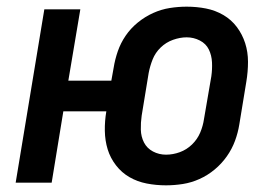

<svg xmlns="http://www.w3.org/2000/svg" viewBox="-20 -548 840 576"><path d="M478 8Q448 8 420 2.5Q392 -3 368.5 -16.5Q345 -30 328 -52Q311 -74 303 -100Q295 -126 294.5 -155.5Q294 -185 299 -214H170L135 0H27L113 -520H221L185 -306H314L321 -345Q325 -370 333.5 -394.5Q342 -419 357 -441Q372 -463 393.5 -480.5Q415 -498 439.5 -509Q464 -520 489.5 -524Q515 -528 540 -528Q570 -528 598 -522.5Q626 -517 650 -503Q674 -489 690.5 -467Q707 -445 715.5 -418.5Q724 -392 724 -362.5Q724 -333 719 -303L698 -175Q694 -150 685 -125.5Q676 -101 660.5 -79Q645 -57 624 -39.5Q603 -22 578.5 -11Q554 0 528.5 4Q503 8 478 8ZM478 -84Q499 -84 519.5 -91.5Q540 -99 556 -114.5Q572 -130 580.5 -150Q589 -170 592 -191L614 -319Q617 -340 616 -361Q615 -382 606.5 -399.5Q598 -417 579.5 -426.5Q561 -436 540 -436Q520 -436 499 -428.5Q478 -421 462 -405.5Q446 -390 438 -370Q430 -350 426 -329L405 -201Q402 -180 402.5 -159Q403 -138 412 -120.5Q421 -103 439 -93.5Q457 -84 478 -84Z"/></svg>

Font: Iosevka Aile Semibold Oblique
Style: Regular
Weight: 600
Italic angle: -9°
Designer: Belleve Invis
Foundry: Belleve Invis
Version: Version 31.1.0; ttfautohint (v1.8.4)